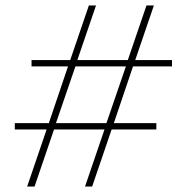

<svg xmlns="http://www.w3.org/2000/svg" viewBox="-20 -680 647 700"><path d="M607 -438H465L395 -231H550V-208H387L316 0H290L361 -208H177L106 0H79L150 -208H34V-231H158L228 -438H95V-461H236L304 -660H330L262 -461H446L514 -660H541L473 -461H607ZM368 -231 439 -438H255L184 -231Z"/></svg>

Font: Elaine Sans ExtraLight
Style: Italic
Weight: 275
Italic angle: -13°
Designer: Wei Huang
Foundry: Wei Huang
Version: Version 2.001;December 24, 2019;FontCreator 12.0.0.2547 64-b